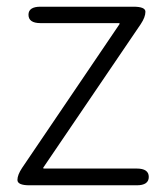

<svg xmlns="http://www.w3.org/2000/svg" viewBox="-20 -553 493 573"><path d="M68 0Q32 0 32 -16Q32 -31 46 -52L336 -480Q339 -484 334 -484H101Q65 -484 65 -509Q65 -533 101 -533H378Q414 -533 414 -518Q414 -502 400 -481L110 -54Q107 -50 112 -50H388Q424 -50 424 -25Q424 0 388 0Z"/></svg>

Font: Resource Han Rounded JP Light
Style: Regular
Weight: 300
Designer: Cyano Hao (round all glyphs); Ryoko NISHIZUKA 西塚涼子 (kana, bopomofo & ideographs); Paul D. Hunt (Latin, Greek & Cyrillic)
Foundry: Cyano Hao
Version: 0.990